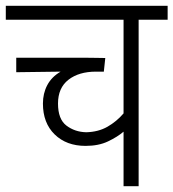

<svg xmlns="http://www.w3.org/2000/svg" viewBox="-20 -642 598 662"><path d="M558 -574H458V0H406V-188Q385 -170 352.5 -154.5Q320 -139 275 -139Q209 -139 168.5 -178.5Q128 -218 128 -285Q128 -320 143 -348.5Q158 -377 189 -395L36 -393V-443H270Q291 -443 312 -442.5Q333 -442 343 -442L338 -395H311Q252 -395 216 -367Q180 -339 180 -285Q180 -231 209 -209Q238 -187 277 -186Q319 -187 350.5 -205Q382 -223 406 -251V-574H0V-622H558Z"/></svg>

Font: Noto Sans SemiCondensed Light
Style: Italic
Weight: 300
Width: 4
Italic angle: -12°
Designer: Monotype Design Team
Foundry: Monotype Imaging Inc.
Version: Version 2.013; ttfautohint (v1.8.4.7-5d5b)